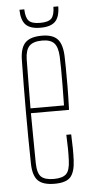

<svg xmlns="http://www.w3.org/2000/svg" viewBox="-53 -751 375 788"><g transform="rotate(-5 135.0 -357.0)"><path d="M140 5Q91.5 5 71.2 -16Q51 -37 50 -85Q49 -138.5 48.5 -192.2Q48 -246 48 -299.5Q48 -353 48.5 -406.8Q49 -460.5 50 -514Q51 -563 72 -584Q93 -605 140 -605Q184.5 -605 204.2 -584Q224 -563 226 -514Q226.5 -496 227 -465Q227.5 -434 227.2 -390.5Q227 -347 225 -292H68Q68 -245.5 68.8 -196Q69.5 -146.5 70 -85Q71 -44 86.5 -29.5Q102 -15 138 -15Q174 -15 189.2 -29.5Q204.5 -44 206 -85Q207 -107.5 206.8 -133.2Q206.5 -159 205 -191H225Q226.5 -159 226.8 -133Q227 -107 226 -85Q224 -37 206 -16Q188 5 140 5ZM68 -312H206Q207 -356.5 207.2 -395.5Q207.5 -434.5 207.2 -464.8Q207 -495 206 -514Q204 -552.5 189 -568.8Q174 -585 140 -585Q103.5 -585 87.2 -568.8Q71 -552.5 70 -514Q69.5 -455 68.8 -406.5Q68 -358 68 -312ZM138 -638Q96 -638 77.5 -656.8Q59 -675.5 58 -719H78Q79 -684.5 91.8 -671.2Q104.5 -658 138 -658Q172 -658 184.8 -671.2Q197.5 -684.5 198 -719H218Q217.5 -675.5 198.8 -656.8Q180 -638 138 -638Z"/></g></svg>

Font: Big Shoulders Thin
Style: Regular
Weight: 100
Designer: Patric King
Foundry: XO Type Co
Version: Version 2.002